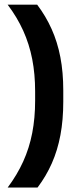

<svg xmlns="http://www.w3.org/2000/svg" viewBox="-20 -696 354 839"><path d="M133.5 -256V-296.5Q133.5 -372 120.8 -437.5Q108 -503 81.5 -561.8Q55 -620.5 13.5 -675.5H142.5Q180 -626 205.5 -569.2Q231 -512.5 243.8 -446.2Q256.5 -380 256.5 -300.5V-251.5Q256.5 -172 244 -105.5Q231.5 -39 206.5 17.5Q181.5 74 144 123.5H13.5Q55 68 81.5 9.5Q108 -49 120.8 -114.8Q133.5 -180.5 133.5 -256Z"/></svg>

Font: Anek Devanagari SemiBold
Style: Regular
Weight: 600
Designer: Kailash Malviya (Devanagari) & Yesha Goshar (Latin)
Foundry: Ek Type
Version: Version 1.003